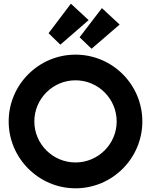

<svg xmlns="http://www.w3.org/2000/svg" viewBox="-20 -1005 818 1040"><path d="M751 -347C751 -547 589 -709 389 -709C190 -709 27 -547 27 -347C27 -148 190 15 389 15C589 15 751 -148 751 -347ZM612 -347C612 -225 512 -125 389 -125C266 -125 166 -225 166 -347C166 -470 266 -570 389 -570C512 -570 612 -470 612 -347ZM460 -896 364 -985 243 -825 307 -763ZM628 -872 532 -961 411 -803 476 -741Z"/></svg>

Font: Righteous
Style: Regular
Weight: 400
Designer: Astigmatic (AOETI)
Foundry: Astigmatic (AOETI)
Version: Version 1.000